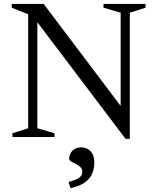

<svg xmlns="http://www.w3.org/2000/svg" viewBox="-20 -695 793 974"><path d="M123 -44.5V-622.5L39.5 -656V-675H201.5L616 -126L592 -73.5V-630.5L505 -656V-675H718.5V-656L638.5 -630.5V9.5H617L153 -604L169.5 -622V-44.5L256.5 -19V0H43V-19ZM328 228Q368 217.5 382.8 205.8Q397.5 194 397.5 176Q397.5 161.5 387.5 152.2Q377.5 143 364.2 136.8Q351 130.5 341 124.5Q331 118.5 331 111Q331 85.5 348 69Q365 52.5 392.5 52.5Q420 52.5 439.2 72.2Q458.5 92 458.5 129Q458.5 159 448.2 184.5Q438 210 412 229.5Q386 249 337.5 259.5Z"/></svg>

Font: Newsreader 24pt
Style: Regular
Weight: 400
Designer: Hugues Gentile
Foundry: Production Type
Version: Version 1.003